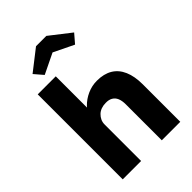

<svg xmlns="http://www.w3.org/2000/svg" viewBox="-274 -1070 1182 1182"><g transform="rotate(-45 317.5 -478.5)"><path d="M71 -740H228V-423L196 -411Q207 -447 235.5 -476.5Q264 -506 304 -524Q344 -542 388 -542Q448 -542 489 -517.5Q530 -493 551 -444.5Q572 -396 572 -326V0H411V-313Q411 -345 402 -366Q393 -387 374.5 -397.5Q356 -408 329 -407Q308 -407 290 -400.5Q272 -394 259 -381.5Q246 -369 238.5 -353Q231 -337 231 -318V0H152Q124 0 104 0Q84 0 71 0ZM273 -957H363L499 -851L450 -794L318 -858L186 -794L137 -851Z"/></g></svg>

Font: Mach
Style: Bold
Weight: 700
Version: Version 1.002